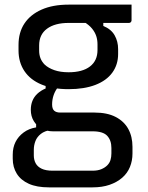

<svg xmlns="http://www.w3.org/2000/svg" viewBox="-20 -559 640 829"><path d="M113 -85Q113 -106 120 -123.5Q127 -141 141.5 -154.5Q156 -168 177 -177V-202L230 -182Q218 -167 211.5 -148Q205 -129 205 -108Q205 -89 214 -81Q223 -73 240 -73H388Q443 -73 479.5 -54Q516 -35 534 -2Q552 31 552 75V104Q552 135 541 162Q530 189 507.5 208.5Q485 228 453 239Q421 250 380 250H191Q139 250 104.5 234.5Q70 219 52.5 191Q35 163 35 126V109Q35 78 47 54Q59 30 82 13Q105 -4 136 -9V-41L201 2Q173 6 156.5 19Q140 32 133 50Q126 68 126 88V112Q126 131 134 146Q142 161 160 169.5Q178 178 207 178H380Q402 178 417.5 171.5Q433 165 443 155Q453 145 457 132Q461 119 461 103V80Q461 47 443 27.5Q425 8 380 8H208Q182 8 160.5 -3.5Q139 -15 126 -36Q113 -57 113 -85ZM342 -465 426 -469V-447Q460 -433 475 -406.5Q490 -380 490 -347V-326Q490 -280 465 -245.5Q440 -211 392 -192.5Q344 -174 276 -174Q208 -174 159.5 -194Q111 -214 85.5 -252Q60 -290 60 -341V-365Q60 -419 85.5 -457.5Q111 -496 159.5 -517.5Q208 -539 276 -539Q344 -539 412.5 -539Q481 -539 548 -539Q548 -522 548 -505Q548 -488 548 -471Q548 -467 545 -463.5Q542 -460 537 -460Q494 -460 451.5 -460Q409 -460 366 -460Q323 -460 276 -460Q217 -460 183 -435Q149 -410 149 -363V-341Q149 -322 155 -307Q161 -292 173 -280Q189 -265 215 -256Q241 -247 276 -247Q336 -247 368.5 -272Q401 -297 401 -343V-367Q401 -387 395.5 -403.5Q390 -420 377.5 -435.5Q365 -451 342 -465Z"/></svg>

Font: Recursive Monospace
Style: Regular
Weight: 400
Version: Version 1.047